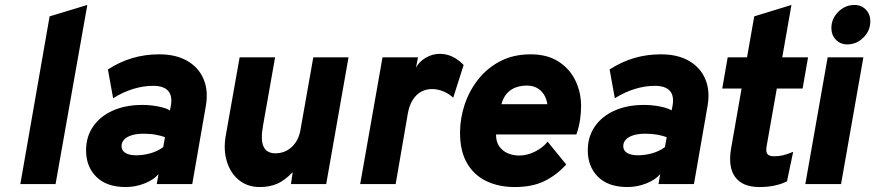

<svg xmlns="http://www.w3.org/2000/svg" viewBox="-20 -742 3528 774"><path d="M62 0 180 -676 332 -722 204 0Z M487 12Q410 12 368.5 -29Q327 -70 327 -136Q327 -191 355.5 -232.2Q384 -273.5 435 -296.2Q486 -319 554 -319Q585 -319 616.8 -313Q648.5 -307 665 -297L668 -312Q676.5 -354 658.5 -375Q640.5 -396 597 -396Q558 -396 517 -383.5Q476 -371 436 -346L415 -462Q463 -493 514 -508Q565 -523 622 -523Q688.5 -523 734.2 -497Q780 -471 800.2 -424.2Q820.5 -377.5 810 -316L755 0H612L619 -40Q599.5 -17 562.8 -2.5Q526 12 487 12ZM529 -116Q557.5 -116 586.2 -124Q615 -132 638 -149L645 -189Q631 -194.5 608.5 -198.8Q586 -203 559 -203Q531 -203 511 -196.8Q491 -190.5 480.5 -179.2Q470 -168 470 -153Q470 -135 485.8 -125.5Q501.5 -116 529 -116Z M1027 12Q978.5 12 944 -15.5Q909.5 -43 894.8 -90Q880 -137 890 -195L946 -511H1089L1040 -234Q1030 -178 1042.5 -151Q1055 -124 1090 -124Q1128.5 -124 1156 -149.5Q1183.5 -175 1191 -217L1243 -511H1385L1295 0H1153L1160 -48Q1129.5 -16 1099 -2Q1068.5 12 1027 12Z M1432 0 1522 -511H1665L1657 -469Q1669 -493 1696 -509Q1723 -525 1753 -525Q1805.5 -525 1849 -480L1807 -348Q1790.5 -364 1767.5 -373.5Q1744.5 -383 1722 -383Q1696 -383 1676 -371.2Q1656 -359.5 1642.8 -337.5Q1629.5 -315.5 1624 -284L1575 0Z M2055.5 12Q1990.5 12 1940.8 -11.8Q1891 -35.5 1862.8 -84Q1834.5 -132.5 1834.5 -207Q1834.5 -264 1853 -320Q1871.5 -376 1907.8 -422Q1944 -468 1997 -495.5Q2050 -523 2119.5 -523Q2186 -523 2231.2 -494Q2276.5 -465 2299.5 -417.5Q2322.5 -370 2322.5 -314Q2322.5 -287 2318.2 -258.2Q2314 -229.5 2303.5 -200H1979.5Q1979.5 -171 1992.5 -152.2Q2005.5 -133.5 2026.8 -124.2Q2048 -115 2073.5 -115Q2105 -115 2137 -131Q2169 -147 2187.5 -171L2262.5 -79Q2224.5 -36.5 2175.2 -12.2Q2126 12 2055.5 12ZM2001.5 -322H2186.5Q2183 -345 2172.2 -361.8Q2161.5 -378.5 2144 -387.8Q2126.5 -397 2103.5 -397Q2081 -397 2060.5 -390Q2040 -383 2024.5 -366.5Q2009 -350 2001.5 -322Z M2509.5 12Q2432.5 12 2391 -29Q2349.5 -70 2349.5 -136Q2349.5 -191 2378 -232.2Q2406.5 -273.5 2457.5 -296.2Q2508.5 -319 2576.5 -319Q2607.5 -319 2639.2 -313Q2671 -307 2687.5 -297L2690.5 -312Q2699 -354 2681 -375Q2663 -396 2619.5 -396Q2580.5 -396 2539.5 -383.5Q2498.5 -371 2458.5 -346L2437.5 -462Q2485.5 -493 2536.5 -508Q2587.5 -523 2644.5 -523Q2711 -523 2756.8 -497Q2802.5 -471 2822.8 -424.2Q2843 -377.5 2832.5 -316L2777.5 0H2634.5L2641.5 -40Q2622 -17 2585.2 -2.5Q2548.5 12 2509.5 12ZM2551.5 -116Q2580 -116 2608.8 -124Q2637.5 -132 2660.5 -149L2667.5 -189Q2653.5 -194.5 2631 -198.8Q2608.5 -203 2581.5 -203Q2553.5 -203 2533.5 -196.8Q2513.5 -190.5 2503 -179.2Q2492.5 -168 2492.5 -153Q2492.5 -135 2508.2 -125.5Q2524 -116 2551.5 -116Z M3041.5 12Q2973.5 12 2943.8 -28.2Q2914 -68.5 2927.5 -145L2969.5 -385H2891.5L2913.5 -511H2991.5L3020.5 -676L3170.5 -722L3133.5 -511H3237.5L3215.5 -385H3111.5L3070.5 -153Q3066.5 -130.5 3073.5 -121.2Q3080.5 -112 3101.5 -112Q3119.5 -112 3135.8 -115.8Q3152 -119.5 3177.5 -130L3152.5 -11Q3106.5 12 3041.5 12Z M3226.5 0 3316.5 -511H3460.5L3370.5 0ZM3395.5 -563Q3368 -563 3349.8 -581.8Q3331.5 -600.5 3331.5 -629Q3331.5 -666.5 3359.2 -694.2Q3387 -722 3424.5 -722Q3452.5 -722 3470.5 -703.2Q3488.5 -684.5 3488.5 -656Q3488.5 -618.5 3460.8 -590.8Q3433 -563 3395.5 -563Z"/></svg>

Font: Overpass Black
Style: Italic
Weight: 900
Italic angle: -10°
Designer: Delve Withrington, Dave Bailey, Thomas Jockin
Foundry: Delve Fonts LLC
Version: Version 4.000